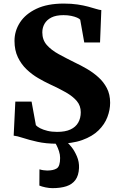

<svg xmlns="http://www.w3.org/2000/svg" viewBox="-20 -772 645 1046"><path d="M291 11Q230.5 11 183.8 0.5Q137 -10 104.5 -20.8Q72 -31.5 54.5 -33L63.5 -218.5H152L175.5 -90Q183 -81.5 199 -73.2Q215 -65 238.5 -59.2Q262 -53.5 291 -53.5Q336 -53.5 364.2 -66.8Q392.5 -80 406.2 -104.2Q420 -128.5 420 -160.5Q420 -196 398.5 -221.5Q377 -247 339 -268.8Q301 -290.5 249.5 -314Q220.5 -327.5 187.5 -346.8Q154.5 -366 125.2 -393.8Q96 -421.5 77.5 -459.8Q59 -498 59 -549.5Q59 -603.5 89 -649.8Q119 -696 178.5 -724.2Q238 -752.5 327.5 -752.5Q370 -752.5 402.8 -747.5Q435.5 -742.5 460.5 -735.8Q485.5 -729 503.2 -723.5Q521 -718 532 -717L525 -540.5H439L417 -664.5Q413 -670 400 -675.8Q387 -681.5 368.2 -685.5Q349.5 -689.5 326 -689.5Q285.5 -689.5 260.2 -676.8Q235 -664 222.8 -642.8Q210.5 -621.5 210.5 -595.5Q210.5 -554.5 235 -526.8Q259.5 -499 300.2 -476.8Q341 -454.5 388.5 -431Q419.5 -416.5 452.8 -397.2Q486 -378 515 -352.2Q544 -326.5 562 -292.2Q580 -258 580 -212Q580 -173.5 565 -134Q550 -94.5 516.8 -61.8Q483.5 -29 428 -9Q372.5 11 291 11ZM265.5 253Q248.5 253 228 248.8Q207.5 244.5 194.5 239L195 150.5Q205.5 154 218 155.5Q230.5 157 237 157Q271 157 289.2 145.5Q307.5 134 307.5 88.5Q307.5 70.5 301.5 52Q295.5 33.5 288 19.2Q280.5 5 275 0H321.5H341.5Q352.5 7.5 369.2 28.5Q386 49.5 399 79.8Q412 110 410.5 143.5Q408.5 184.5 390.8 208.5Q373 232.5 341.5 242.8Q310 253 265.5 253Z"/></svg>

Font: Merriweather 24pt ExtraBold
Style: Regular
Weight: 800
Version: Version 2.100